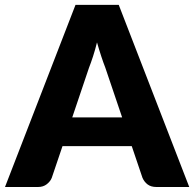

<svg xmlns="http://www.w3.org/2000/svg" viewBox="-33 -748 777 768"><path d="M455.5 -278.5 388 -478Q380.5 -497 372 -522.8Q363.5 -548.5 355 -578.5Q347.5 -548 339 -522Q330.5 -496 323 -477L256 -278.5ZM724 0H593Q571 0 557.5 -10.2Q544 -20.5 537 -36.5L494 -163.5H217L174 -36.5Q168.5 -22.5 154.2 -11.2Q140 0 119 0H-13L269 -728.5H442Z"/></svg>

Font: Lato ExtraBold
Style: Regular
Weight: 800
Designer: Lukasz Dziedzic with Adam Twardoch and Botio Nikoltchev
Foundry: tyPoland Lukasz Dziedzic
Version: Version 2.015; 2015-08-06; http://www.latofonts.com/